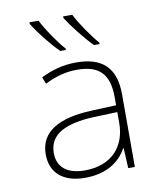

<svg xmlns="http://www.w3.org/2000/svg" viewBox="-86 -835 772 915"><g transform="rotate(-10 300.0 -378.0)"><path d="M403 -606H430V-613C396 -652 348 -721 326 -766H282V-758C310 -714 361 -648 403 -606ZM240 -606H267V-613C232 -652 185 -721 163 -766H119V-758C146 -714 197 -648 240 -606ZM252 10C355 10 421 -35 454 -97H457L462 0H494V-352C494 -481 430 -539 304 -539C241 -539 185 -523 133 -497L146 -464C201 -492 251 -504 302 -504C405 -504 457 -461 457 -344V-305L335 -300C182 -293 86 -245 86 -132C86 -44 145 10 252 10ZM257 -25C171 -25 125 -64 125 -132C125 -226 210 -262 343 -268L457 -272V-219C457 -102 383 -25 257 -25Z"/></g></svg>

Font: Noto Sans Mono ExtraLight
Style: Regular
Weight: 200
Designer: Monotype Design Team
Foundry: Monotype Imaging Inc.
Version: Version 2.014